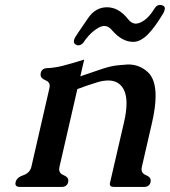

<svg xmlns="http://www.w3.org/2000/svg" viewBox="-20 -737 679 767"><path d="M291 -555.7Q272.9 -560.1 275.4 -574.7V-576.2Q277.8 -586.4 292.5 -606.9L331.5 -664.1Q361.3 -708 407.7 -708Q453.6 -708 490.7 -661.6Q504.9 -642.6 522.5 -642.6Q537.6 -642.6 557.6 -656.7Q577.1 -670.4 598.1 -704.1Q606 -717.3 619.6 -717.3Q622.1 -717.3 625 -716.8Q638.7 -712.9 638.7 -703.6Q638.7 -702.1 638.2 -700.7L637.2 -696.8Q635.3 -688 632.3 -684.1Q598.6 -627.4 569.8 -598.6Q540.5 -569.8 512.2 -569.8Q468.3 -569.8 429.2 -614.3Q414.1 -633.3 396.5 -633.3Q383.3 -633.3 366.7 -622.1L355 -613.8Q333.5 -597.2 313 -566.9Q304.7 -555.7 291 -555.7ZM491.7 -479.5Q537.6 -479.5 570.8 -448.7Q601.6 -419.9 601.6 -354Q601.6 -309.1 587.4 -247.1L546.9 -71.3Q545.9 -65.9 545.4 -61.5Q545.4 -43.9 563.5 -37.1Q582 -29.8 582 -15.6Q582 -12.7 581.5 -9.8Q577.1 9.8 554.7 9.8H436Q415.5 9.8 419.4 -6.3L475.1 -247.1Q485.4 -291 485.4 -323.7Q485.4 -367.7 466.8 -391.1Q447.8 -415.5 412.1 -415.5Q391.1 -415 371.6 -409.2Q352.5 -403.3 335 -397.5Q316.9 -391.6 303.7 -386.2Q291.5 -382.3 289.1 -381.3L217.8 -71.3Q216.8 -65.9 216.3 -61.5Q216.3 -43.9 234.4 -37.1Q252.9 -29.8 252.9 -15.6Q252.9 -12.7 252.4 -9.8Q248 9.8 225.6 9.8H60.1Q41.5 9.8 41.5 -3.9Q41.5 -6.8 42.5 -9.8Q46.9 -28.3 73.2 -37.1Q99.6 -45.9 105.5 -71.3L177.2 -383.8Q178.2 -388.7 178.7 -393.1Q178.7 -410.2 160.6 -417Q142.1 -424.3 142.1 -439Q142.1 -441.9 142.6 -444.8Q147 -464.8 169.4 -464.8Q200.7 -466.3 232.4 -474.6Q264.6 -482.9 316.4 -499L300.8 -432.1Q311.5 -435.5 334 -443.4Q356.4 -451.2 391.6 -462.9Q427.2 -474.6 455.6 -476.6Q484.9 -479.5 491.7 -479.5Z"/></svg>

Font: Caudex
Style: Bold
Weight: 700
Italic angle: -13°
Version: Version 1.04